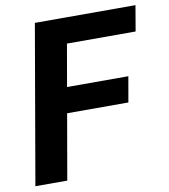

<svg xmlns="http://www.w3.org/2000/svg" viewBox="-80 -779 745 848"><g transform="rotate(-10 292.0 -355.5)"><path d="M276.9 -710.9 153.3 0H10.3L133.3 -710.9ZM499 -407.2 479 -293H164.6L184.6 -407.2ZM584.5 -710.9 564.9 -596.2H217.3L237.3 -710.9Z"/></g></svg>

Font: Roboto
Style: Bold Italic
Weight: 700
Italic angle: -12°
Designer: Christian Robertson
Foundry: Google
Version: Version 3.0